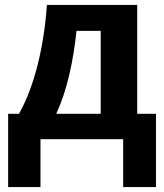

<svg xmlns="http://www.w3.org/2000/svg" viewBox="-20 -564 665 778"><path d="M536 -544H170C159 -381 121 -216 57 -103H13V194H144V0H479V194H612V-103H536ZM388 -439V-103H208C252 -198 277 -316 290 -439Z"/></svg>

Font: Noto Sans Display
Style: Bold
Weight: 700
Designer: Monotype Design Team
Foundry: Monotype Imaging Inc.
Version: Version 1.900